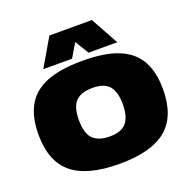

<svg xmlns="http://www.w3.org/2000/svg" viewBox="-160 -1095 1246 1261"><g transform="rotate(-20 463.0 -465.0)"><path d="M465 10Q240 10 134 -77.5Q28 -165 28 -352Q28 -472 71.5 -551.5Q115 -631 211 -670.5Q307 -710 465 -710Q621 -710 716.5 -670.5Q812 -631 855.5 -552Q899 -473 899 -354Q899 -166 793.5 -78Q688 10 465 10ZM465 -181Q547 -181 582 -223Q617 -265 617 -352Q617 -437 582.5 -478.5Q548 -520 465 -520Q385 -520 347.5 -481Q310 -442 310 -351Q310 -258 348.5 -219.5Q387 -181 465 -181ZM205 -746 318 -940H615L722 -746H521L463 -842L406 -746Z"/></g></svg>

Font: Georama Extended Black
Style: Regular
Weight: 900
Width: 7
Designer: Jean-Baptiste Levee
Foundry: Production Type
Version: Version 1.000